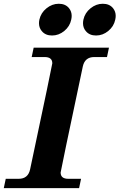

<svg xmlns="http://www.w3.org/2000/svg" viewBox="-50 -981 623 1001"><path d="M362.3 0H-30.3L-20 -48.8H47.4Q96.2 -48.8 106.9 -97.7Q222.7 -644 222.7 -650.9Q222.7 -683.6 182.6 -683.6H115.2L125.5 -732.4H518.1L507.8 -683.6H441.4Q392.6 -683.6 381.8 -634.8Q266.1 -88.4 266.1 -81.5Q266.1 -48.8 306.2 -48.8H372.6ZM450.7 -795.9Q416 -795.9 397 -819.3Q382.8 -836.4 382.8 -859.9Q382.8 -868.7 384.8 -878.4Q392.6 -914.1 421.9 -937.7Q451.2 -961.4 485.8 -961.4Q521 -961.4 539.6 -938Q553.2 -920.9 553.2 -898.4Q553.2 -888.7 550.8 -878.4Q543.5 -843.3 514.6 -819.6Q485.8 -795.9 450.7 -795.9ZM221.2 -795.9Q186.5 -795.9 167.5 -819.3Q153.3 -836.4 153.3 -859.9Q153.3 -868.7 155.3 -878.4Q163.1 -914.1 192.4 -937.7Q221.7 -961.4 256.3 -961.4Q291.5 -961.4 310.1 -938Q323.7 -920.9 323.7 -898.4Q323.7 -888.7 321.3 -878.4Q314 -843.3 285.2 -819.6Q256.3 -795.9 221.2 -795.9Z"/></svg>

Font: Munson
Style: Bold Italic
Weight: 700
Italic angle: -12°
Designer: Paul James MIller
Foundry: High-Logic / Made with FontCreator
Version: Version 2.10;May 5, 2019;FontCreator 11.5.0.2430 64-bit